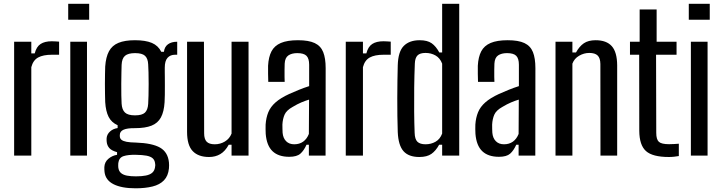

<svg xmlns="http://www.w3.org/2000/svg" viewBox="-20 -820 3804 1012"><path d="M54.5 0V-600H145V-538.5H163Q172 -574 194 -588.2Q216 -602.5 253 -602.5Q262.5 -602.5 272.5 -601.8Q282.5 -601 291.5 -600.5V-531.5H254Q207.5 -531.5 181 -517Q154.5 -502.5 145 -466V0Z M339.5 -716V-800H450V-716ZM350.5 0V-600H438.5V0Z M695 172.5Q621 172.5 578.5 151Q536 129.5 531 86.5Q530.5 79.5 530 73Q529.5 66.5 530 60.5Q531.5 33.5 551.5 16.8Q571.5 0 597 -4V-18Q568 -26 556.2 -39.5Q544.5 -53 542.5 -71.5Q542 -75.5 541.8 -81.2Q541.5 -87 542 -92.5Q544 -112.5 560 -127Q576 -141.5 600 -145V-160Q567.5 -174.5 552.5 -204Q537.5 -233.5 534.5 -282Q534 -299 533.5 -324.2Q533 -349.5 533 -377Q533 -404.5 533.5 -429Q534 -453.5 534.5 -469.5Q538 -519.5 554.5 -550Q571 -580.5 604.5 -594.2Q638 -608 691.5 -608Q747 -608 780.5 -593.8Q814 -579.5 830 -547H844Q847 -573 865.2 -586.5Q883.5 -600 914 -600V-531.5H902.5Q877.5 -531.5 863 -515.2Q848.5 -499 848.5 -463.5V-438.5Q848.5 -435 848.8 -416Q849 -397 849 -371.2Q849 -345.5 848.8 -320.8Q848.5 -296 847.5 -281.5Q844.5 -231.5 828.2 -201.2Q812 -171 778.8 -157.8Q745.5 -144.5 691.5 -144.5Q650.5 -145 631 -136.2Q611.5 -127.5 611.5 -108V-103Q611.5 -90.5 620.2 -83.2Q629 -76 647.5 -72.5Q666 -69 697 -68.5Q782.5 -65.5 823.8 -41.8Q865 -18 870.5 36Q871 43 871.2 51.2Q871.5 59.5 870.5 67.5Q866.5 107.5 844.2 130.5Q822 153.5 783.8 163Q745.5 172.5 695 172.5ZM696.5 109.5Q727.5 109.5 748.8 105.2Q770 101 782 90.8Q794 80.5 797 62.5Q798.5 56 798.5 50.2Q798.5 44.5 797 38Q794.5 22.5 783.8 13.5Q773 4.5 752 0.5Q731 -3.5 696.5 -4Q655.5 -5 631.2 3Q607 11 603.5 39.5Q603 48.5 603 53Q603 57.5 603.5 63Q606 82 617.8 92Q629.5 102 649.5 105.8Q669.5 109.5 696.5 109.5ZM691.5 -212Q728.5 -212 743.8 -226.2Q759 -240.5 761 -272.5Q762 -288 762.8 -316.8Q763.5 -345.5 763.5 -377.8Q763.5 -410 762.8 -438Q762 -466 761 -481Q759.5 -512 744.2 -526Q729 -540 692 -540Q655.5 -540 639 -526Q622.5 -512 621 -478Q620.5 -464.5 620 -437Q619.5 -409.5 619.2 -377.5Q619 -345.5 619.5 -317Q620 -288.5 621 -273.5Q623 -241.5 638.8 -226.8Q654.5 -212 691.5 -212Z M1082 7.5Q1025.5 7.5 995.8 -23.5Q966 -54.5 966 -125V-600H1055L1056 -117.5Q1056 -87 1069.2 -73.2Q1082.5 -59.5 1112 -59.5Q1141 -59.5 1165.5 -74.2Q1190 -89 1200.5 -116V-600H1290V0H1200.5V-57H1185.5Q1167 -23 1141.2 -7.8Q1115.5 7.5 1082 7.5Z M1504.5 6.5Q1447.5 6.5 1416.5 -23Q1385.5 -52.5 1380.5 -114.5Q1380 -127 1379.8 -139.2Q1379.5 -151.5 1380 -163.5Q1382.5 -200 1394.2 -228.5Q1406 -257 1432.2 -280.2Q1458.5 -303.5 1504 -324.5Q1528.5 -335.5 1555.5 -346.5Q1582.5 -357.5 1609.5 -366V-479Q1609.5 -511.5 1595.5 -525.8Q1581.5 -540 1547 -540Q1517.5 -540 1499.8 -527.8Q1482 -515.5 1480.5 -484.5Q1480 -471 1479.8 -451.8Q1479.5 -432.5 1479.8 -414.8Q1480 -397 1480.5 -388.5H1394Q1393.5 -408 1393 -430.5Q1392.5 -453 1393 -473.5Q1395.5 -520 1411 -549.5Q1426.5 -579 1460.2 -593.5Q1494 -608 1550.5 -608Q1607 -608 1638.8 -593Q1670.5 -578 1683.5 -545.5Q1696.5 -513 1696.5 -461L1696 0H1608V-57H1595.5Q1582 -26.5 1563.2 -10Q1544.5 6.5 1504.5 6.5ZM1531 -59.5Q1558.5 -59.5 1578 -73.5Q1597.5 -87.5 1608 -114L1609 -295Q1589 -289 1568.2 -280.2Q1547.5 -271.5 1522.5 -256.5Q1490 -238.5 1480 -215.8Q1470 -193 1468.5 -163.5Q1468.5 -150 1468.8 -140.5Q1469 -131 1469.5 -120.5Q1472 -92 1488 -75.8Q1504 -59.5 1531 -59.5Z M1802.5 0V-600H1893V-538.5H1911Q1920 -574 1942 -588.2Q1964 -602.5 2001 -602.5Q2010.5 -602.5 2020.5 -601.8Q2030.5 -601 2039.5 -600.5V-531.5H2002Q1955.5 -531.5 1929 -517Q1902.5 -502.5 1893 -466V0Z M2190 7.5Q2134 7.5 2106.8 -23.2Q2079.5 -54 2076.5 -124Q2075 -163 2074.5 -209.2Q2074 -255.5 2074 -303Q2074 -350.5 2074.8 -395Q2075.5 -439.5 2076.5 -476Q2078.5 -548 2108.2 -578Q2138 -608 2192 -608Q2232.5 -608 2255.2 -592Q2278 -576 2295.5 -543.5H2310.5V-800H2400.5V0H2310.5V-57H2294.5Q2277 -25 2253.8 -8.8Q2230.5 7.5 2190 7.5ZM2223 -59.5Q2252 -59.5 2275.8 -73Q2299.5 -86.5 2310.5 -116V-484.5Q2299.5 -514 2275.8 -527.5Q2252 -541 2223 -541Q2193.5 -541 2180.5 -527.8Q2167.5 -514.5 2166.5 -484.5Q2164 -424 2163.2 -358.8Q2162.5 -293.5 2163 -231.8Q2163.5 -170 2165.5 -120Q2166.5 -86 2180.2 -72.8Q2194 -59.5 2223 -59.5Z M2610 6.5Q2553 6.5 2522 -23Q2491 -52.5 2486 -114.5Q2485.5 -127 2485.2 -139.2Q2485 -151.5 2485.5 -163.5Q2488 -200 2499.8 -228.5Q2511.5 -257 2537.8 -280.2Q2564 -303.5 2609.5 -324.5Q2634 -335.5 2661 -346.5Q2688 -357.5 2715 -366V-479Q2715 -511.5 2701 -525.8Q2687 -540 2652.5 -540Q2623 -540 2605.2 -527.8Q2587.5 -515.5 2586 -484.5Q2585.5 -471 2585.2 -451.8Q2585 -432.5 2585.2 -414.8Q2585.5 -397 2586 -388.5H2499.5Q2499 -408 2498.5 -430.5Q2498 -453 2498.5 -473.5Q2501 -520 2516.5 -549.5Q2532 -579 2565.8 -593.5Q2599.5 -608 2656 -608Q2712.5 -608 2744.2 -593Q2776 -578 2789 -545.5Q2802 -513 2802 -461L2801.5 0H2713.5V-57H2701Q2687.5 -26.5 2668.8 -10Q2650 6.5 2610 6.5ZM2636.5 -59.5Q2664 -59.5 2683.5 -73.5Q2703 -87.5 2713.5 -114L2714.5 -295Q2694.5 -289 2673.8 -280.2Q2653 -271.5 2628 -256.5Q2595.5 -238.5 2585.5 -215.8Q2575.5 -193 2574 -163.5Q2574 -150 2574.2 -140.5Q2574.5 -131 2575 -120.5Q2577.5 -92 2593.5 -75.8Q2609.5 -59.5 2636.5 -59.5Z M2908 0V-600H2997V-543.5H3016Q3033.5 -575.5 3057.2 -591.8Q3081 -608 3119.5 -608Q3176.5 -608 3204.5 -576.8Q3232.5 -545.5 3233 -476V0H3145L3144.5 -483Q3144 -514 3130 -527.5Q3116 -541 3086 -541Q3058 -541 3032.5 -526.2Q3007 -511.5 2997 -484.5V0Z M3505.5 7.5Q3419.5 7.5 3384.8 -23.8Q3350 -55 3349.5 -130.5L3349 -531.5H3300.5V-600H3351.5V-770H3441V-600H3546V-531.5H3438L3439 -120Q3439 -85 3452.8 -72.5Q3466.5 -60 3506.5 -60Q3521.5 -60 3532.5 -60.8Q3543.5 -61.5 3558 -62.5V2.5Q3546 4.5 3533 6Q3520 7.5 3505.5 7.5Z M3610.5 -716V-800H3721V-716ZM3621.5 0V-600H3709.5V0Z"/></svg>

Font: Big Shoulders Text Thin Medium
Style: Regular
Weight: 500
Version: Version 2.002